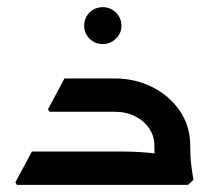

<svg xmlns="http://www.w3.org/2000/svg" viewBox="-20 -516 613 536"><path d="M411 -110Q411 -136 396.5 -157.5Q382 -179 357 -191.5Q332 -204 300 -204H153V-215L163 -297H300Q357 -297 405 -273Q453 -249 482 -206.5Q511 -164 511 -110ZM27 0 23 -7 69 -93H208V0ZM69 0V-93H320Q345 -93 369.5 -91.5Q394 -90 410 -88Q426 -86 426 -86V0ZM118 -204 114 -211 160 -297H278V-204ZM421 0Q418 -22 414.5 -49.5Q411 -77 411 -110H511Q511 -79 514 -55Q517 -31 520 -14L505 0ZM267 -393Q245 -393 230 -408Q215 -423 215 -444Q215 -466 230 -481Q245 -496 267 -496Q288 -496 303.5 -481Q319 -466 319 -444Q319 -423 303.5 -408Q288 -393 267 -393Z"/></svg>

Font: Fustat SemiBold
Style: Regular
Weight: 600
Designer: Mohamed Gaber, Khaled Hosny, Laura Garcia Mut
Foundry: Kief Type Foundry, Alif Type Foundry, Hard Type Foundry
Version: Version 1.007